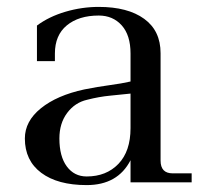

<svg xmlns="http://www.w3.org/2000/svg" viewBox="-20 -528 575 556"><path d="M231 8Q147 8 99.5 -27.5Q52 -63 52 -127Q52 -177 98.5 -214.5Q145 -252 224 -269Q264 -277 298 -281.5Q332 -286 358 -292V-373Q358 -426 332.5 -454.5Q307 -483 266 -483Q208 -483 173.5 -454.5Q139 -426 139 -373V-351H87V-454Q122 -480 169.5 -494Q217 -508 266 -508Q350 -508 397.5 -473.5Q445 -439 445 -374V-63Q445 -26 480 -26H535V0H358V-64Q321 8 231 8ZM152 -127Q152 -75 173.5 -46Q195 -17 231 -17Q288 -17 323 -53.5Q358 -90 358 -157V-257Q331 -254 299 -251Q267 -248 232 -239Q197 -231 174.5 -201Q152 -171 152 -127Z"/></svg>

Font: Bentinck
Style: Regular
Weight: 400
Designer: Jörg Drees
Foundry: Jörg Drees
Version: Version 1.000; ttfautohint (v1.8.4.7-5d5b)